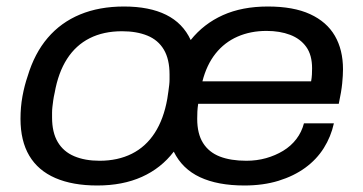

<svg xmlns="http://www.w3.org/2000/svg" viewBox="-20 -558 1115 590"><path d="M279 12Q203 12 150 -11Q97 -34 70 -79.5Q43 -125 43 -193Q43 -229 49 -262Q55 -295 65 -324Q86 -394 126.5 -441.5Q167 -489 226 -513.5Q285 -538 361 -538Q439 -538 490.5 -512.5Q542 -487 566 -435Q606 -485 665 -511.5Q724 -538 803 -538Q882 -538 933 -514.5Q984 -491 1009 -448Q1034 -405 1034 -345Q1034 -327 1031.5 -301.5Q1029 -276 1021 -239H589Q587 -226 586.5 -215Q586 -204 586 -193Q586 -147 604 -118.5Q622 -90 655.5 -77Q689 -64 737 -64Q769 -64 797.5 -72Q826 -80 850 -94.5Q874 -109 890.5 -130.5Q907 -152 914 -179H1006Q997 -138 975 -103Q953 -68 918 -42.5Q883 -17 836 -2.5Q789 12 731 12Q649 12 594.5 -13.5Q540 -39 514 -92Q475 -41 416 -14.5Q357 12 279 12ZM286 -64Q342 -64 385 -85.5Q428 -107 455.5 -149.5Q483 -192 494 -254Q496 -267 497.5 -277.5Q499 -288 500 -297Q501 -306 501 -314Q501 -322 501 -329Q501 -376 483.5 -405.5Q466 -435 433 -448.5Q400 -462 355 -462Q298 -462 255.5 -440.5Q213 -419 186 -377Q159 -335 148 -273Q145 -260 143.5 -249Q142 -238 141 -229Q140 -220 140 -212Q140 -204 140 -197Q140 -151 157.5 -121.5Q175 -92 208 -78Q241 -64 286 -64ZM602 -308H936Q938 -319 938.5 -329Q939 -339 939 -348Q939 -389 921 -414Q903 -439 871.5 -451Q840 -463 799 -463Q750 -463 710 -445.5Q670 -428 642.5 -393.5Q615 -359 602 -308Z"/></svg>

Font: Archivo SemiExpanded
Style: Italic
Weight: 400
Width: 6
Italic angle: -10°
Designer: Hector Gatti
Foundry: Omnibus-Type
Version: Version 2.001